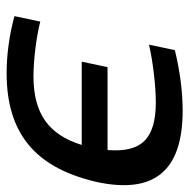

<svg xmlns="http://www.w3.org/2000/svg" viewBox="-16 -532 558 565"><g transform="rotate(90 262.5 -250.0)"><path d="M513 -244 516 -256C551 -419 490 -509 306 -509C251 -509 189 -501 128 -486L112 -410C164 -422 235 -430 281 -430C389 -430 430 -388 422 -288H178L162 -212H407C377 -115 315 -70 205 -70C159 -70 91 -78 44 -90L28 -14C83 1 141 9 196 9C373 9 471 -76 513 -244Z"/></g></svg>

Font: LT Wave
Style: Italic
Weight: 400
Designer: Daniel Lyons
Version: Version 2.5 (Glyphs App)